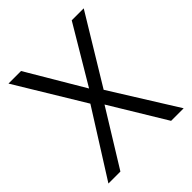

<svg xmlns="http://www.w3.org/2000/svg" viewBox="-191 -816 940 940"><g transform="rotate(-45 279.0 -346.0)"><path d="M19 -692 233 -339 19 0H102L279 -287L453 0H540L327 -341L540 -692H457L281 -396L106 -692Z"/></g></svg>

Font: Sunflower Light
Style: Regular
Weight: 300
Designer: JIKJI
Foundry: JIKJI
Version: Version 1.00